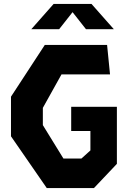

<svg xmlns="http://www.w3.org/2000/svg" viewBox="-20 -959 660 979"><path d="M218.5 0H459L576 -123.5V-414.5H343V-291H441V-192L395 -150.5H303.5L198.5 -321V-409L293.5 -579.5H541L526 -730H208.5L36 -466V-264ZM139.5 -810H281.5L350 -897L418.5 -810H560.5L446.5 -939H253.5Z"/></svg>

Font: Monaspace Krypton ExtraBold
Style: Regular
Weight: 800
Designer: Riley Cran & the Lettermatic Team
Foundry: Lettermatic
Version: Version 1.101 (Monaspace Krypton)